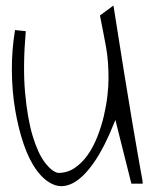

<svg xmlns="http://www.w3.org/2000/svg" viewBox="-20 -669 546 680"><path d="M388.7 -244.1Q349.6 -145.5 311.5 -91.8Q273.4 -38.1 237.3 -20Q201.2 -2 168.9 -15.6Q136.7 -29.3 109.9 -65.9Q83 -102.5 64 -158.2Q44.9 -213.9 33.7 -280.3Q22.5 -346.7 22 -419.4Q21.5 -492.2 33.2 -562.5L71.3 -558.6Q60.5 -433.6 68.8 -341.3Q77.1 -249 95.7 -187.5Q114.3 -126 138.7 -93.8Q163.1 -61.5 185.5 -56.6Q218.8 -56.6 244.6 -74.2Q270.5 -91.8 290.5 -120.1Q310.5 -148.4 324.7 -184.6Q338.9 -220.7 347.7 -257.8Q356.4 -294.9 360.4 -329.6Q364.3 -364.3 364.3 -389.6Q364.3 -422.9 362.3 -448.7Q360.4 -474.6 356 -500Q351.6 -525.4 346.2 -552.2Q340.8 -579.1 334 -614.3L381.8 -649.4Q404.3 -507.8 420.4 -406.7Q436.5 -305.7 448.2 -237.8Q460 -169.9 466.8 -129.4Q473.6 -88.9 478 -65.9Q482.4 -43 483.9 -33.7Q485.4 -24.4 485.4 -18.6H445.3Z"/></svg>

Font: Annie Use Your Telescope
Style: Regular
Weight: 400
Version: Version 1.003 2001